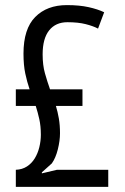

<svg xmlns="http://www.w3.org/2000/svg" viewBox="-20 -732 490 752"><path d="M42 -382H96Q86 -411 79 -444Q72 -477 72 -522Q72 -619 118 -665.5Q164 -712 242 -712Q291 -712 327 -704Q363 -696 388 -684L364 -620Q345 -630 315.5 -637.5Q286 -645 244 -645Q198 -645 172.5 -613Q147 -581 147 -519Q147 -477 156 -445Q165 -413 176 -382H303V-317H199Q206 -294 210.5 -268Q215 -242 215 -210Q215 -181 206.5 -147Q198 -113 183 -92L144 -57V-53L203 -67H404V0H42V-67Q67 -68 85.5 -80Q104 -92 116 -111.5Q128 -131 134 -155.5Q140 -180 140 -204Q140 -238 134 -265Q128 -292 120 -317H42Z"/></svg>

Font: PT Sans Narrow
Style: Regular
Weight: 400
Width: 3
Designer: A.Korolkova, O.Umpeleva, V.Yefimov
Foundry: ParaType Ltd
Version: Version 2.003W OFL